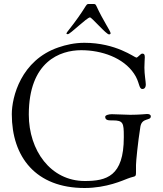

<svg xmlns="http://www.w3.org/2000/svg" viewBox="-20 -930 813 960"><path d="M312 -763C312 -760 318 -759 319 -759C331 -759 415 -843 430 -843C439 -843 511 -758 525 -758C531 -758 533 -761 533 -764C533 -774 495 -828 462 -900C458 -910 453 -910 448 -910H422C407 -910 415 -895 316 -770C314 -767 312 -764 312 -763ZM39 -359C39 -145 159 10 403 10C514 10 596 -29 618 -37C659 -53 660 -40 660 -74V-105C660 -121 669 -216 682 -297C690 -343 734 -325 734 -348C734 -357 726 -360 715 -360C711 -360 677 -356 631 -356C606 -356 564 -359 539 -359C523 -359 506 -354 506 -346C506 -330 520 -328 535 -328H544C596 -328 599 -315 599 -249V-243C599 -48 512 -25 404 -25C233 -25 124 -178 124 -357C124 -623 281 -679 386 -679C489 -679 597 -641 650 -562C679 -520 673 -485 692 -485C697 -485 709 -487 709 -508C709 -521 702 -558 702 -592C702 -616 704 -633 704 -644C704 -657 701 -662 691 -662C683 -662 669 -642 662 -642C653 -642 561 -716 402 -716C353 -716 310 -706 272 -693C85 -629 39 -445 39 -359Z"/></svg>

Font: OFL Sorts Mill Goudy
Style: Italic
Weight: 500
Italic angle: -6°
Version: Version 003.000